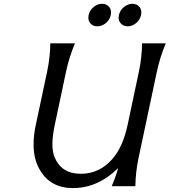

<svg xmlns="http://www.w3.org/2000/svg" viewBox="-20 -961 875 991"><path d="M700.2 -924.8Q709.5 -912.6 709.5 -897Q709.5 -890.6 708 -883.3Q702.6 -858.9 682.6 -842Q662.6 -825.2 639.2 -825.2Q615.7 -825.2 602.1 -841.8Q592.3 -854 592.3 -870.1Q592.3 -876.5 593.8 -883.3Q599.1 -907.7 619.6 -924.6Q640.1 -941.4 663.6 -941.4Q687 -941.4 700.2 -924.8ZM543.9 -924.8Q553.2 -912.6 553.2 -897Q553.2 -890.6 551.8 -883.3Q546.4 -858.9 526.4 -842Q506.3 -825.2 482.4 -825.2Q458.5 -825.2 445.3 -841.8Q436 -854 436 -869.6Q436 -876 437.5 -883.3Q442.9 -907.7 462.9 -924.6Q482.9 -941.4 506.8 -941.4Q530.8 -941.4 543.9 -924.8ZM678.7 0H556.6Q577.1 -47.4 589.8 -93.3Q484.9 9.8 356.9 9.8Q242.7 9.8 188 -80.1Q153.3 -136.2 153.3 -216.3Q153.3 -262.2 164.6 -315.4L223.1 -590.8Q238.8 -664.1 239.7 -737.3H366.7Q335.9 -662.6 320.8 -590.8L262.7 -316.4Q250.5 -259.3 250.5 -217.3Q250.5 -175.8 262.2 -148.4Q297.9 -64 397 -64Q493.7 -64 560.1 -140.6Q614.7 -203.1 638.7 -316.4L696.8 -590.8Q712.4 -664.6 713.4 -737.3H835.4Q804.7 -662.6 789.6 -590.8L695.3 -146.5Q679.7 -72.8 678.7 0Z"/></svg>

Font: Classica
Style: Book Oblique
Weight: 400
Italic angle: -12°
Designer: Wojciech Kalinowski "wmk69" (wmk69@o2.pl)
Foundry: Wojciech Kalinowski "wmk69" (wmk69@o2.pl)
Version: Version 2.1.1; 2021-05-14